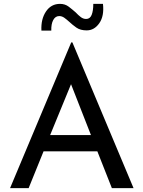

<svg xmlns="http://www.w3.org/2000/svg" viewBox="-20 -972 741 992"><path d="M32 0 348 -753H354L670 0H558L483 -190H205L128 0ZM239 -274H450L347 -537ZM428 -815Q395 -815 374.5 -829.5Q354 -844 337 -860Q325 -871 312.5 -880Q300 -889 286 -889Q266 -889 255 -868.5Q244 -848 245 -814H194Q191 -873 217.5 -912.5Q244 -952 290 -952Q316 -952 335 -937.5Q354 -923 371 -908Q384 -894 397 -884Q410 -874 425 -874Q445 -874 453.5 -895Q462 -916 462 -952H512Q519 -889 493 -852Q467 -815 428 -815Z"/></svg>

Font: Synthetic
Style: Regular
Weight: 400
Designer: Santiago Orozco
Foundry: Typemade
Version: Version 2.000; ttfautohint (v1.8.4.7-5d5b)